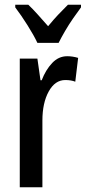

<svg xmlns="http://www.w3.org/2000/svg" viewBox="-20 -786 360 806"><path d="M262 -550Q285 -550 308 -543L296 -443Q279 -450 254 -450Q211 -450 184.5 -402Q158 -354 158 -280V0H63V-540H137L150 -449H155Q172 -493 199 -521.5Q226 -550 262 -550ZM137 -606Q122 -638 95.5 -680Q69 -722 44 -755V-766H99Q117 -749 138.5 -725Q160 -701 182 -676Q206 -705 223.5 -723.5Q241 -742 265 -766H320V-755Q305 -735 287 -709Q269 -683 253 -655.5Q237 -628 226 -606Z"/></svg>

Font: Noto Sans ExtraCondensed Medium
Style: Regular
Weight: 500
Width: 2
Designer: Monotype Design Team
Foundry: Monotype Imaging Inc.
Version: Version 2.013; ttfautohint (v1.8.4.7-5d5b)